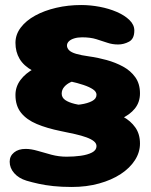

<svg xmlns="http://www.w3.org/2000/svg" viewBox="-20 -634 600 764"><path d="M265.5 110Q225 110 192.2 106.5Q159.5 103 133.5 97.2Q107.5 91.5 85.5 85Q54.5 75.5 36.5 55Q18.5 34.5 18.5 9.5Q18.5 -13 35.8 -27.2Q53 -41.5 82 -41.5Q103.5 -41.5 129.8 -33.8Q156 -26 185.2 -18.2Q214.5 -10.5 245 -10.5Q274 -10.5 301.2 -14.2Q328.5 -18 346.2 -27.2Q364 -36.5 364 -52.5Q364 -63.5 353.5 -72Q343 -80.5 323.8 -87.5Q304.5 -94.5 278.2 -100.5Q252 -106.5 221.5 -112.5Q167 -123.5 126.5 -140.5Q86 -157.5 63.8 -185.2Q41.5 -213 41.5 -256Q41.5 -289 61.5 -315.8Q81.5 -342.5 116.2 -361.2Q151 -380 197.2 -390Q243.5 -400 295.5 -400V-314.5Q277.5 -314.5 261.5 -307.2Q245.5 -300 235.5 -288.2Q225.5 -276.5 225.5 -261.5Q225.5 -246 239.2 -236.2Q253 -226.5 277.8 -220.5Q302.5 -214.5 335 -210Q368.5 -205.5 404 -195.8Q439.5 -186 469.8 -169.5Q500 -153 518.5 -126.8Q537 -100.5 537 -63Q537 -28 517 3.2Q497 34.5 460.5 58.5Q424 82.5 374.2 96.2Q324.5 110 265.5 110ZM265 -129 245 -214.5Q274 -214.5 301.2 -218.5Q328.5 -222.5 346.2 -231.8Q364 -241 364 -257Q364 -269 350 -278.5Q336 -288 312 -296Q288 -304 258.5 -310.5Q229 -317 198.5 -323Q144 -334 109.2 -353Q74.5 -372 58 -399.8Q41.5 -427.5 41.5 -463.5Q41.5 -496.5 62.5 -524.2Q83.5 -552 120 -572Q156.5 -592 203.8 -603Q251 -614 303 -614Q339.5 -614 376.5 -607Q413.5 -600 444.8 -586.5Q476 -573 495.2 -554.2Q514.5 -535.5 514.5 -512.5Q514.5 -479.5 493.5 -468.2Q472.5 -457 450 -457Q427 -457 406.8 -464Q386.5 -471 363 -478.2Q339.5 -485.5 306.5 -485.5Q289 -485.5 275.2 -481.2Q261.5 -477 254 -469.5Q246.5 -462 246.5 -453Q246.5 -442.5 255 -434Q263.5 -425.5 283 -419.8Q302.5 -414 335 -409.5Q368.5 -405 404 -395.2Q439.5 -385.5 469.8 -369Q500 -352.5 518.5 -326.5Q537 -300.5 537 -262.5Q537 -227.5 516.8 -202.2Q496.5 -177 460 -160.8Q423.5 -144.5 374 -136.8Q324.5 -129 265 -129Z"/></svg>

Font: Gluten ExtraBold
Style: Regular
Weight: 800
Designer: Tyler Finck
Foundry: Etcetera Type Company
Version: Version 1.300